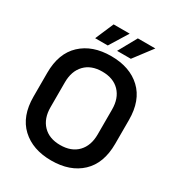

<svg xmlns="http://www.w3.org/2000/svg" viewBox="-209 -1016 1068 1160"><g transform="rotate(30 325.0 -436.5)"><path d="M40 -267V-433Q40 -569 117.5 -641.5Q195 -714 325 -714Q456 -714 533 -641.5Q610 -569 610 -433V-267Q610 -131 533 -58.5Q456 14 325 14Q195 14 117.5 -58.5Q40 -131 40 -267ZM490 -263V-437Q490 -515 446.5 -560.5Q403 -606 325 -606Q248 -606 204.5 -560.5Q161 -515 161 -437V-263Q161 -185 204.5 -139.5Q248 -94 325 -94Q403 -94 446.5 -139.5Q490 -185 490 -263ZM339 -759 410 -887H532L435 -759ZM241 -887H353L274 -759H186Z"/></g></svg>

Font: Space Grotesk Frontify SemiBold
Style: Regular
Weight: 600
Designer: Florian Karsten
Version: Version 2.000